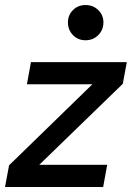

<svg xmlns="http://www.w3.org/2000/svg" viewBox="-34 -743 524 763"><path d="M-14 0 2 -86 333 -408H73L89 -496H470L454 -410L122 -88H392L376 0ZM306 -583Q276 -583 256 -603.5Q236 -624 236 -654Q236 -683 256 -703Q276 -723 306 -723Q336 -723 356.5 -703Q377 -683 377 -654Q377 -624 356.5 -603.5Q336 -583 306 -583Z"/></svg>

Font: Rethink Sans Medium
Style: Italic
Weight: 500
Italic angle: -10°
Designer: The Rethink Sans project authors (Hans Thiessen). DM Sans designed by Colophon Foundry.
Foundry: Rethink Communications LLC
Version: Version 1.001